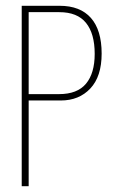

<svg xmlns="http://www.w3.org/2000/svg" viewBox="-20 -643 415 663"><path d="M55 0V-623H186Q257 -623 294 -581Q331 -539 331 -458Q331 -379 292 -337.5Q253 -296 190 -296H79V0ZM79 -318H184Q247 -318 277 -354Q307 -390 307 -457Q307 -527 277 -564Q247 -601 185 -601H79Z"/></svg>

Font: Inconsolata Condensed ExtraLight
Style: Regular
Weight: 200
Width: 3
Monospace: yes
Designer: Raph Levien, Cyreal, Brenton Simpson
Foundry: Raph Levien, Cyreal, Google
Version: Version 3.100; ttfautohint (v1.8.4.7-5d5b)